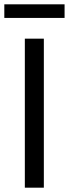

<svg xmlns="http://www.w3.org/2000/svg" viewBox="-28 -869 319 889"><path d="M271 -786V-849H-8V-786ZM175 0V-690H87V0Z"/></svg>

Font: SnT
Style: Regular
Weight: 400
Designer: Natanael Gama
Version: Version 1.001;PS 001.001;hotconv 1.0.70;makeotf.lib2.5.58329